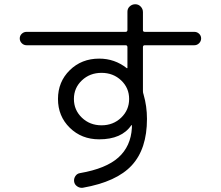

<svg xmlns="http://www.w3.org/2000/svg" viewBox="-20 -833 1040 904"><path d="M550.5 -279Q588 -315 588 -367Q588 -419 550.5 -454.5Q513 -490 458 -490Q403 -490 365.5 -454.5Q328 -419 328 -367Q328 -315 365.5 -279Q403 -243 458 -243Q513 -243 550.5 -279ZM105 -620Q92 -620 82.5 -629.5Q73 -639 73 -652Q73 -665 82.5 -674Q92 -683 105 -683H571Q580 -683 580 -692V-778Q580 -793 591 -803Q602 -813 617 -813Q632 -813 642.5 -802Q653 -791 653 -776V-691Q653 -683 662 -683H895Q908 -683 917.5 -674Q927 -665 927 -652Q927 -639 917.5 -629.5Q908 -620 895 -620H662Q653 -620 653 -611V-404Q653 -396 656 -388Q672 -333 672 -273Q672 -132 600.5 -54.5Q529 23 370 51Q356 53 343.5 44.5Q331 36 329 22Q327 8 335 -4Q343 -16 357 -18Q479 -39 537.5 -91.5Q596 -144 601 -231V-242Q601 -244 600 -244Q598 -244 598 -243Q553 -177 447 -177Q364 -177 308.5 -231.5Q253 -286 253 -367Q253 -448 308.5 -502.5Q364 -557 447 -557Q520 -557 577 -512H579Q580 -512 580 -513V-611Q580 -620 571 -620Z"/></svg>

Font: Rounded Mplus 1c
Style: Regular
Weight: 400
Version: Version 1.059.20150529